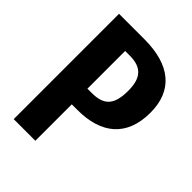

<svg xmlns="http://www.w3.org/2000/svg" viewBox="-212 -847 954 954"><g transform="rotate(45 264.5 -370.0)"><path d="M235 -740H57V0H209V-256H249C414 -256 515 -335 515 -503C515 -659 417 -740 235 -740ZM239 -366H209V-631H241C325 -631 360 -591 360 -502C360 -401 323 -366 239 -366Z"/></g></svg>

Font: Glow Sans TC Compressed
Style: Bold
Weight: 700
Width: 2
Designer: Ryoko NISHIZUKA (kana, bopomofo & ideographs); Paul D. Hunt (Latin, Greek & Cyrillic); Sandoll Communications, Soo-young
Version: Version 0.93